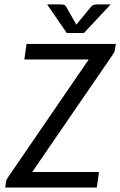

<svg xmlns="http://www.w3.org/2000/svg" viewBox="-20 -838 538 858"><path d="M3.4 0ZM497.6 -641.6 493.2 -614.3Q492.2 -607.9 489.5 -602.8Q486.8 -597.7 482.9 -592.3L124 -69.3H422.4L412.6 0H3.4L7.3 -26.9Q8.3 -33.2 11 -38.1Q13.7 -43 17.6 -48.3L376.5 -572.3H88.9L98.6 -641.6ZM190.4 -818.4H251Q256.3 -818.4 263.7 -817.1Q271 -815.9 275.4 -808.1L316.9 -735.8L321.3 -727.5L327.6 -735.8L386.2 -807.1Q393.1 -815.4 400.9 -816.9Q408.7 -818.4 414.1 -818.4H474.6L355 -690.4H278.3Z"/></svg>

Font: Carlito
Style: Italic
Weight: 400
Italic angle: -7°
Designer: Lukasz Dziedzic
Foundry: tyPoland Lukasz Dziedzic
Version: Version 1.104